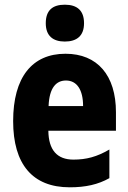

<svg xmlns="http://www.w3.org/2000/svg" viewBox="-20 -788 547 818"><path d="M256 -768C204 -768 175 -744 175 -689C175 -635 206 -611 256 -611C307 -611 338 -635 338 -689C338 -743 309 -768 256 -768ZM259 -559C117 -559 36 -459 36 -272C36 -89 118 10 277 10C345 10 398 -2 446 -29V-151C393 -120 348 -108 293 -108C223 -108 187 -149 186 -231H474V-310C474 -467 395 -559 259 -559ZM261 -445C308 -445 334 -405 334 -336H187C190 -415 220 -445 261 -445Z"/></svg>

Font: Noto Sans Gurmukhi Condensed ExtraBold
Style: Regular
Weight: 800
Width: 3
Designer: Jelle Bosma - Monotype Design Team
Foundry: Monotype Imaging Inc.
Version: Version 2.004